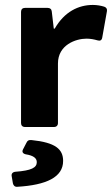

<svg xmlns="http://www.w3.org/2000/svg" viewBox="-20 -504 445 762"><path d="M348.6 -484.4C291 -484.4 235.4 -457 197.3 -390.6H193.4L185.5 -458C184.6 -467.8 178.7 -472.7 168.9 -472.7H79.1C69.3 -472.7 63.5 -466.8 63.5 -457V-15.6C63.5 -5.9 69.3 0 79.1 0H194.3C204.1 0 210 -5.9 210 -15.6V-252C210 -326.2 281.2 -350.6 323.2 -350.6C338.9 -350.6 353.5 -347.7 367.2 -343.8C377 -340.8 383.8 -343.8 385.7 -354.5L404.3 -459C406.2 -467.8 402.3 -474.6 393.6 -477.5C380.9 -481.4 365.2 -484.4 348.6 -484.4ZM85 62.5 71.3 88.9C66.4 98.6 70.3 105.5 82 108.4C113.3 113.3 126 124 126 139.6C126 161.1 105.5 172.9 41 177.7C30.3 178.7 24.4 185.5 26.4 195.3L31.2 223.6C33.2 232.4 39.1 238.3 48.8 237.3C164.1 230.5 230.5 199.2 230.5 134.8C230.5 87.9 200.2 61.5 104.5 51.8C94.7 50.8 88.9 53.7 85 62.5Z"/></svg>

Font: Ed Sans Neue
Style: Bold
Weight: 700
Designer: Stephen Hutchings
Version: Version 1.004;PS 001.004;hotconv 1.0.88;makeotf.lib2.5.64775